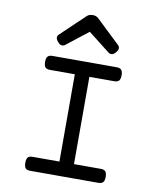

<svg xmlns="http://www.w3.org/2000/svg" viewBox="-89 -882 778 951"><g transform="rotate(10 300.0 -406.5)"><path d="M263.2 -552.2V-30.8H336.4V-552.2ZM128.4 -70.3Q111.8 -70.3 104.7 -62.3Q97.7 -54.2 97.7 -35.2Q97.7 -16.1 104.7 -8.1Q111.8 0 128.4 0H471.2Q487.8 0 494.9 -8.1Q502 -16.1 502 -35.2Q502 -54.2 494.9 -62.3Q487.8 -70.3 471.2 -70.3ZM138.2 -579.6Q121.6 -579.6 114.5 -571.5Q107.4 -563.5 107.4 -544.4Q107.4 -525.4 114.5 -517.3Q121.6 -509.3 138.2 -509.3H461.4Q478 -509.3 485.1 -517.3Q492.2 -525.4 492.2 -544.4Q492.2 -563.5 485.1 -571.5Q478 -579.6 461.4 -579.6ZM271.5 -803.7 151.9 -689.9Q134.3 -673.8 155.3 -650.9Q173.3 -630.4 191.9 -645L299.8 -729.5L407.7 -645Q426.3 -630.4 444.3 -650.9Q465.3 -673.8 447.8 -689.9L328.1 -803.7Q317.4 -813.5 299.8 -813.5Q282.2 -813.5 271.5 -803.7Z"/></g></svg>

Font: Courier Prime Code
Style: Regular
Weight: 400
Designer: Alan Dague-Greene
Foundry: Quote-Unquote Apps
Version: Version 3.18